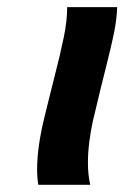

<svg xmlns="http://www.w3.org/2000/svg" viewBox="-20 -513 345 533"><path d="M273.9 -325.2 259.3 -266.6 237.3 -174.8Q232.4 -152.3 228.3 -121.8Q224.1 -91.3 224.1 -61.5Q224.1 -27.3 230.5 0H86.4Q83 -18.6 83 -43Q83 -105.5 104 -190.4L123 -267.1L130.4 -296.4Q147.9 -364.7 157.2 -410.2Q166.5 -455.6 166.5 -493.2H305.2Q304.2 -459.5 296.6 -422.1Q289.1 -384.8 273.9 -325.2Z"/></svg>

Font: Lesson One
Style: Bold Italic
Weight: 700
Italic angle: -14°
Designer: But Ko, Victor Gaultney, Annie Olsen, Julie Remington, Don Collingsworth, Eric Hays, Becca Hirsbrunner
Version: Version 1.100